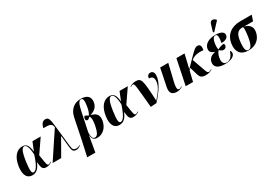

<svg xmlns="http://www.w3.org/2000/svg" viewBox="59 -2070 5065 3551"><g transform="rotate(-30 2591.0 -294.5)"><path d="M187 10C282 10 334 -53 376 -154H379C390 -23 412 10 488 10C540 10 577 -10 604 -31L599 -39C579 -24 560 -14 544 -14C513 -14 508 -46 478 -248L676 -536H500L428 -359H425C413 -510 361 -548 284 -548C172 -548 74 -454 46 -257C19 -65 90 10 187 10ZM234 -28C198 -28 179 -59 208 -270C238 -475 274 -531 319 -531C362 -531 398 -474 405 -304C337 -95 283 -28 234 -28Z M621 0H804L1003 -348H1009L1034 -103C1044 -7 1074 10 1125 10C1155 10 1192 -6 1222 -31L1218 -39C1199 -27 1170 -14 1136 -14C1085 -14 1063 -35 1055 -110L1005 -565C988 -718 976 -770 906 -770C844 -770 810 -715 794 -644C931 -644 974 -641 988 -553Z M1228 228H1402L1461 -111H1463C1468 -27 1504 10 1573 10C1690 10 1787 -76 1813 -220C1834 -341 1771 -396 1673 -416L1674 -419C1757 -444 1826 -490 1843 -590C1861 -688 1816 -769 1666 -769C1529 -769 1421 -697 1386 -522L1302 -108ZM1537 -17C1500 -17 1472 -42 1475 -159L1564 -583C1594 -726 1627 -759 1663 -759C1704 -759 1719 -714 1694 -575C1683 -510 1664 -461 1642 -426C1617 -442 1586 -457 1568 -462C1554 -447 1547 -429 1545 -417C1539 -381 1556 -364 1581 -365C1600 -365 1623 -387 1640 -403C1663 -376 1669 -322 1653 -233C1623 -60 1585 -17 1537 -17Z M2047 10C2142 10 2194 -53 2236 -154H2239C2250 -23 2272 10 2348 10C2400 10 2437 -10 2464 -31L2459 -39C2439 -24 2420 -14 2404 -14C2373 -14 2368 -46 2338 -248L2536 -536H2360L2288 -359H2285C2273 -510 2221 -548 2144 -548C2032 -548 1934 -454 1906 -257C1879 -65 1950 10 2047 10ZM2094 -28C2058 -28 2039 -59 2068 -270C2098 -475 2134 -531 2179 -531C2222 -531 2258 -474 2265 -304C2197 -95 2143 -28 2094 -28Z M2713 8 2837 0C2971 -146 3093 -311 3093 -455C3093 -518 3060 -545 3018 -545C2969 -545 2946 -508 2946 -464C3015 -464 3039 -430 3039 -368C3039 -265 2974 -172 2860 -43H2858C2837 -496 2825 -543 2703 -543C2649 -543 2606 -525 2574 -500L2579 -493C2603 -511 2619 -516 2631 -516C2669 -516 2668 -474 2713 8Z M3277 10C3332 10 3370 -11 3397 -31L3393 -39C3375 -27 3355 -14 3333 -14C3285 -14 3296 -102 3311 -164L3400 -536H3227L3150 -160C3126 -39 3176 10 3277 10Z M3463 0H3620L3672 -217L3706 -250L3751 -97C3772 -26 3795 10 3889 10C3948 10 3991 -1 4032 -31L4028 -40C4007 -24 3988 -14 3971 -14C3943 -14 3933 -31 3914 -85L3818 -356C3878 -405 3961 -429 4079 -413C4097 -493 4080 -539 4024 -539C3974 -539 3943 -506 3854 -418L3677 -238L3748 -536H3574Z M4420 -602 4572 -765 4575 -777C4531 -828 4466 -836 4443 -764L4398 -612ZM4297 10C4451 10 4513 -46 4519 -95C4522 -120 4515 -146 4496 -156C4466 -49 4411 -1 4345 -1C4272 -1 4250 -58 4265 -143C4276 -209 4301 -249 4325 -274C4350 -251 4378 -230 4407 -230C4442 -230 4469 -254 4474 -284C4478 -306 4472 -320 4462 -328C4427 -328 4373 -311 4328 -287C4320 -313 4316 -358 4328 -427C4342 -505 4368 -540 4407 -540C4451 -540 4460 -488 4436 -359C4539 -362 4576 -401 4583 -442C4592 -491 4556 -549 4410 -549C4269 -549 4175 -492 4158 -399C4148 -339 4181 -300 4245 -282V-277C4168 -260 4112 -223 4098 -146C4082 -51 4146 10 4297 10Z M4801 10C4979 10 5073 -100 5091 -232C5106 -335 5041 -396 4947 -416H5142L5182 -536H4940C4754 -536 4615 -445 4588 -254C4565 -89 4644 10 4801 10ZM4804 0C4748 0 4730 -70 4754 -239C4772 -369 4827 -416 4901 -416H4928C4938 -384 4937 -338 4923 -237C4898 -60 4862 0 4804 0Z"/></g></svg>

Font: Noto Serif Display SemiCondensed ExtraBold
Style: Italic
Weight: 800
Width: 4
Italic angle: -12°
Designer: Monotype Design Team
Foundry: Monotype Imaging Inc.
Version: Version 2.009